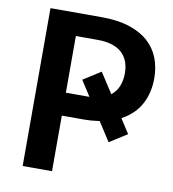

<svg xmlns="http://www.w3.org/2000/svg" viewBox="-81 -794 781 866"><g transform="rotate(10 309.5 -361.5)"><path d="M315.5 -723Q388 -723 441 -706Q494 -689 528.5 -658.5Q563 -628 579.8 -585.5Q596.5 -543 596.5 -492.5Q596.5 -425 568 -372.8Q539.5 -320.5 481.5 -290L524 -224L443.5 -173L387.5 -260Q370.5 -257.5 352.5 -256Q334.5 -254.5 315.5 -254.5H215V0H80.5V-723ZM418 -388.5Q440.5 -406 451.2 -432.2Q462 -458.5 462 -492.5Q462 -521.5 453 -545Q444 -568.5 426 -585Q408 -601.5 380.5 -610.2Q353 -619 315.5 -619H215V-359.5H315.5H323L277.5 -430L358 -481Z"/></g></svg>

Font: Lato
Style: Bold
Weight: 700
Designer: Lukasz Dziedzic with Adam Twardoch and Botio Nikoltchev
Foundry: tyPoland Lukasz Dziedzic
Version: Version 2.010; 2014-09-01; http://www.latofonts.com/; ttfaut